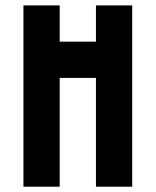

<svg xmlns="http://www.w3.org/2000/svg" viewBox="-20 -704 587 724"><path d="M68.4 -683.6H205.1V-546.9H341.8V-683.6H478.5V0H341.8V-410.2H205.1V0H68.4Z"/></svg>

Font: DatCub
Style: Bold
Weight: 700
Designer: GGBot
Version: 1.00